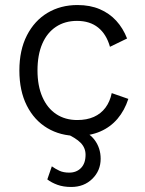

<svg xmlns="http://www.w3.org/2000/svg" viewBox="-20 -530 578 763"><path d="M288 -510Q338 -510 376.5 -493.5Q415 -477 442 -447.5Q469 -418 485 -377L417 -344Q403 -394 370 -420.5Q337 -447 286 -447Q238 -447 202.5 -423.5Q167 -400 148 -356Q129 -312 129 -250Q129 -189 148.5 -144.5Q168 -100 203.5 -76.5Q239 -53 287 -53Q325 -53 353 -65.5Q381 -78 399 -102Q417 -126 424 -160L490 -137Q475 -91 447 -58Q419 -25 378.5 -7.5Q338 10 287 10Q220 10 168 -21Q116 -52 86.5 -110.5Q57 -169 57 -250Q57 -331 87 -389.5Q117 -448 169 -479Q221 -510 288 -510ZM233 -4 273 -26Q331 -7 355.5 25.5Q380 58 380 101Q380 148 347 180.5Q314 213 263 213Q232 213 208.5 204.5Q185 196 168 183L186 131Q200 141 216 148.5Q232 156 255 156Q284 156 302 137.5Q320 119 320 85Q320 58 301 38Q282 18 233 -4Z"/></svg>

Font: Kantumruy Pro
Style: Regular
Weight: 400
Designer: Sovichet Tep
Foundry: Sovichet Tep
Version: Version 1.002